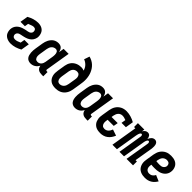

<svg xmlns="http://www.w3.org/2000/svg" viewBox="222 -1892 3057 3057"><g transform="rotate(45 1750.0 -363.5)"><path d="M198 8Q174 8 150.5 3Q127 -2 106.5 -12.5Q86 -23 70 -39.5Q54 -56 45.5 -77.5Q37 -99 34 -123Q31 -147 35 -171Q37 -186 43 -201Q49 -216 58 -229.5Q67 -243 78.5 -254Q90 -265 103.5 -274Q117 -283 132 -290Q147 -297 162 -301.5Q177 -306 192 -310Q207 -314 222.5 -317Q238 -320 253.5 -322.5Q269 -325 283.5 -331Q298 -337 309.5 -349.5Q321 -362 324 -377Q326 -390 323.5 -402Q321 -414 314.5 -423.5Q308 -433 296.5 -437.5Q285 -442 273 -442Q260 -442 247.5 -438.5Q235 -435 223 -430.5Q211 -426 198.5 -421Q186 -416 174 -412V-411Q174 -411 174 -411Q174 -411 174 -411L164 -349H65L87 -483Q109 -495 132.5 -505.5Q156 -516 179.5 -523Q203 -530 227.5 -534Q252 -538 276 -538Q300 -538 323 -533Q346 -528 365.5 -517.5Q385 -507 400 -490Q415 -473 423 -451.5Q431 -430 434 -406.5Q437 -383 433 -359Q430 -344 424 -329Q418 -314 409.5 -301Q401 -288 389 -276.5Q377 -265 363.5 -256Q350 -247 335.5 -240.5Q321 -234 306 -229Q291 -224 275.5 -220.5Q260 -217 245 -213.5Q230 -210 214.5 -207.5Q199 -205 184 -199Q169 -193 157.5 -180.5Q146 -168 144 -153Q141 -140 144.5 -127.5Q148 -115 156 -105.5Q164 -96 176 -92Q188 -88 201 -88Q226 -88 251.5 -97Q277 -106 301 -117L313 -189H412L388 -47Q366 -35 342.5 -24.5Q319 -14 295.5 -7Q272 0 247 4Q222 8 198 8Z M644 8Q619 8 596.5 -1.5Q574 -11 559.5 -30Q545 -49 538.5 -72.5Q532 -96 530 -121Q528 -146 530 -171.5Q532 -197 536 -222L557 -352Q561 -375 567.5 -397Q574 -419 585 -440Q596 -461 611.5 -480Q627 -499 647 -512.5Q667 -526 690 -532Q713 -538 735 -538Q756 -538 775.5 -531.5Q795 -525 808 -511Q821 -497 829 -479Q837 -461 841 -441L855 -530H968L899 -111Q898 -107 898.5 -102Q899 -97 902 -94Q905 -91 909.5 -89.5Q914 -88 918 -88H935V8H902Q881 8 860 4Q839 0 822.5 -11Q806 -22 795.5 -40Q785 -58 784 -79Q773 -60 758 -43Q743 -26 725 -14.5Q707 -3 686 2.5Q665 8 644 8ZM707 -88Q724 -88 741 -95Q758 -102 770 -116Q782 -130 788.5 -146.5Q795 -163 798 -180L819 -310Q821 -324 822.5 -338Q824 -352 823.5 -366Q823 -380 820.5 -393.5Q818 -407 811.5 -418Q805 -429 793 -435.5Q781 -442 767 -442Q748 -442 729 -433Q710 -424 697 -408.5Q684 -393 677.5 -374.5Q671 -356 667 -337L646 -207Q644 -193 643 -179.5Q642 -166 643 -153.5Q644 -141 648.5 -128.5Q653 -116 661 -106.5Q669 -97 681 -92.5Q693 -88 707 -88Z M1205 8Q1176 8 1148 2Q1120 -4 1097 -19.5Q1074 -35 1059 -58Q1044 -81 1037 -108Q1030 -135 1030.5 -164Q1031 -193 1036 -222L1057 -352Q1061 -376 1069.5 -398.5Q1078 -421 1092 -441.5Q1106 -462 1126 -478Q1146 -494 1168.5 -504Q1191 -514 1214.5 -518.5Q1238 -523 1262 -523Q1279 -523 1295 -520Q1311 -517 1325 -510Q1319 -533 1308 -554Q1297 -575 1281 -592Q1265 -609 1245 -622.5Q1225 -636 1203 -643L1234 -735Q1266 -727 1295 -712Q1324 -697 1348 -675.5Q1372 -654 1390 -628Q1408 -602 1421 -572Q1434 -542 1441 -510Q1448 -478 1450 -444.5Q1452 -411 1448.5 -376.5Q1445 -342 1439 -308L1418 -178Q1414 -153 1405.5 -128.5Q1397 -104 1382.5 -81.5Q1368 -59 1348 -41Q1328 -23 1304 -12Q1280 -1 1254.5 3.5Q1229 8 1205 8ZM1207 -88Q1226 -88 1245 -96.5Q1264 -105 1277.5 -120.5Q1291 -136 1298 -155Q1305 -174 1308 -193L1328 -315Q1330 -328 1331 -341.5Q1332 -355 1330 -367Q1328 -379 1323 -390.5Q1318 -402 1309.5 -410.5Q1301 -419 1289 -423Q1277 -427 1264 -427Q1246 -427 1228.5 -420.5Q1211 -414 1198 -401Q1185 -388 1177.5 -371Q1170 -354 1167 -337L1146 -207Q1144 -193 1143 -179.5Q1142 -166 1143 -153Q1144 -140 1148.5 -128Q1153 -116 1161 -106.5Q1169 -97 1181 -92.5Q1193 -88 1207 -88Z M1644 8Q1619 8 1596.5 -1.5Q1574 -11 1559.5 -30Q1545 -49 1538.5 -72.5Q1532 -96 1530 -121Q1528 -146 1530 -171.5Q1532 -197 1536 -222L1557 -352Q1561 -375 1567.5 -397Q1574 -419 1585 -440Q1596 -461 1611.5 -480Q1627 -499 1647 -512.5Q1667 -526 1690 -532Q1713 -538 1735 -538Q1756 -538 1775.5 -531.5Q1795 -525 1808 -511Q1821 -497 1829 -479Q1837 -461 1841 -441L1855 -530H1968L1899 -111Q1898 -107 1898.5 -102Q1899 -97 1902 -94Q1905 -91 1909.5 -89.5Q1914 -88 1918 -88H1935V8H1902Q1881 8 1860 4Q1839 0 1822.5 -11Q1806 -22 1795.5 -40Q1785 -58 1784 -79Q1773 -60 1758 -43Q1743 -26 1725 -14.5Q1707 -3 1686 2.5Q1665 8 1644 8ZM1707 -88Q1724 -88 1741 -95Q1758 -102 1770 -116Q1782 -130 1788.5 -146.5Q1795 -163 1798 -180L1819 -310Q1821 -324 1822.5 -338Q1824 -352 1823.5 -366Q1823 -380 1820.5 -393.5Q1818 -407 1811.5 -418Q1805 -429 1793 -435.5Q1781 -442 1767 -442Q1748 -442 1729 -433Q1710 -424 1697 -408.5Q1684 -393 1677.5 -374.5Q1671 -356 1667 -337L1646 -207Q1644 -193 1643 -179.5Q1642 -166 1643 -153.5Q1644 -141 1648.5 -128.5Q1653 -116 1661 -106.5Q1669 -97 1681 -92.5Q1693 -88 1707 -88Z M2215 8Q2193 8 2171 5Q2149 2 2129 -5.5Q2109 -13 2092 -26Q2075 -39 2063 -55.5Q2051 -72 2043.5 -92Q2036 -112 2032.5 -133.5Q2029 -155 2030.5 -177.5Q2032 -200 2036 -222L2057 -352Q2062 -377 2070 -401Q2078 -425 2092 -447Q2106 -469 2126 -487Q2146 -505 2169 -516.5Q2192 -528 2217 -533Q2242 -538 2267 -538Q2293 -538 2319 -533.5Q2345 -529 2369 -522Q2393 -515 2416 -505Q2439 -495 2460 -483L2438 -349H2340L2352 -423Q2332 -431 2311.5 -436.5Q2291 -442 2269 -442Q2250 -442 2231 -434Q2212 -426 2198.5 -410Q2185 -394 2178 -375Q2171 -356 2167 -337L2162 -303H2300L2287 -227H2149L2146 -207Q2144 -193 2143 -179Q2142 -165 2144 -151.5Q2146 -138 2151.5 -126Q2157 -114 2166 -105Q2175 -96 2188 -92Q2201 -88 2215 -88Q2233 -88 2250.5 -95Q2268 -102 2281 -115Q2294 -128 2303.5 -144.5Q2313 -161 2319 -178L2423 -143Q2410 -111 2390 -82Q2370 -53 2342 -32Q2314 -11 2281 -1.5Q2248 8 2215 8Z M2484 0 2557 -443H2528V-530H2673L2665 -482Q2671 -493 2679.5 -503.5Q2688 -514 2698.5 -522Q2709 -530 2721 -534Q2733 -538 2746 -538Q2746 -538 2746 -538Q2746 -538 2746 -538Q2761 -538 2774.5 -531.5Q2788 -525 2796 -513Q2804 -501 2808 -487Q2812 -473 2813 -458Q2819 -473 2827.5 -487Q2836 -501 2847.5 -513Q2859 -525 2874 -531.5Q2889 -538 2905 -538Q2905 -538 2905 -538Q2905 -538 2905 -538Q2921 -538 2935 -530.5Q2949 -523 2957 -510Q2965 -497 2968.5 -482Q2972 -467 2972.5 -451Q2973 -435 2971.5 -418.5Q2970 -402 2968 -386L2918 -87H2948V0H2802L2869 -402Q2870 -410 2870.5 -418Q2871 -426 2869 -433Q2867 -440 2862 -445.5Q2857 -451 2849 -451Q2841 -451 2834.5 -445Q2828 -439 2824 -431.5Q2820 -424 2817 -416Q2814 -408 2812 -400Q2810 -392 2808.5 -384.5Q2807 -377 2806 -369L2745 0H2643L2709 -402Q2711 -410 2711 -418Q2711 -426 2709.5 -433Q2708 -440 2703 -445.5Q2698 -451 2690 -451Q2682 -451 2675.5 -445Q2669 -439 2665 -431.5Q2661 -424 2658 -416Q2655 -408 2653 -400Q2651 -392 2649.5 -384.5Q2648 -377 2646 -369L2585 0Z M3221 8Q3199 8 3176.5 5Q3154 2 3133.5 -5.5Q3113 -13 3095.5 -25Q3078 -37 3065 -54Q3052 -71 3044 -91Q3036 -111 3032.5 -132.5Q3029 -154 3030.5 -177Q3032 -200 3036 -222L3057 -352Q3062 -377 3070 -402Q3078 -427 3092.5 -449Q3107 -471 3127.5 -489Q3148 -507 3172 -518.5Q3196 -530 3221.5 -534Q3247 -538 3272 -538Q3298 -538 3323 -533.5Q3348 -529 3370 -518.5Q3392 -508 3409 -490.5Q3426 -473 3435.5 -450.5Q3445 -428 3448.5 -403Q3452 -378 3447 -352Q3444 -329 3432.5 -306.5Q3421 -284 3403 -266.5Q3385 -249 3363 -237.5Q3341 -226 3317.5 -220Q3294 -214 3270.5 -212Q3247 -210 3224 -210Q3204 -210 3185 -210.5Q3166 -211 3147 -214L3146 -207Q3142 -185 3143 -163.5Q3144 -142 3153.5 -124.5Q3163 -107 3181.5 -97.5Q3200 -88 3221 -88Q3236 -88 3250.5 -92Q3265 -96 3277.5 -104.5Q3290 -113 3300 -125Q3310 -137 3317 -151L3417 -108Q3402 -82 3381 -59Q3360 -36 3333.5 -20.5Q3307 -5 3278.5 1.5Q3250 8 3221 8ZM3241 -305Q3256 -305 3272 -307.5Q3288 -310 3301.5 -318Q3315 -326 3325 -339.5Q3335 -353 3338 -368Q3340 -383 3336.5 -397.5Q3333 -412 3324 -422.5Q3315 -433 3300.5 -437.5Q3286 -442 3271 -442Q3252 -442 3232.5 -434Q3213 -426 3199 -410.5Q3185 -395 3178 -375.5Q3171 -356 3167 -337L3163 -310Q3182 -307 3201.5 -306Q3221 -305 3241 -305Z"/></g></svg>

Font: Iosevka Slab
Style: Bold Italic
Weight: 700
Italic angle: -9°
Monospace: yes
Designer: Belleve Invis
Foundry: Belleve Invis
Version: Version 11.1.0; ttfautohint (v1.8.3)